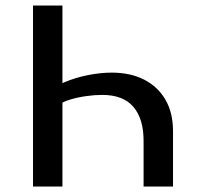

<svg xmlns="http://www.w3.org/2000/svg" viewBox="-20 -678 725 698"><path d="M207 -658V0H100V-658ZM386 -414Q454 -414 504 -388.5Q554 -363 581.5 -315.5Q609 -268 609 -201V0H502V-166Q502 -246 465 -289.5Q428 -333 351 -333Q324 -333 292.5 -328.5Q261 -324 235 -316Q209 -308 193 -297L145 -336Q172 -361 213 -378.5Q254 -396 300 -405Q346 -414 386 -414Z"/></svg>

Font: Ysabeau Office SemiBold
Style: Regular
Weight: 600
Designer: Christian Thalmann (Catharsis Fonts)
Version: Version 2.001;gftools[0.9.30]; featfreeze: tnum,lnum,ss02